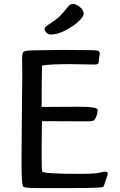

<svg xmlns="http://www.w3.org/2000/svg" viewBox="-20 -953 610 973"><path d="M458 -626 335 -628Q233 -628 193 -621Q191 -553 191 -411L362 -412H379Q475 -412 475 -396.5Q475 -381 468 -362.5Q461 -344 452 -341Q443 -338 414 -338L193 -339Q192 -310 192 -293L191 -212V-156Q191 -90 194 -84Q200 -72 380 -72Q442 -72 469 -75L511 -83Q526 -83 526 -73.5Q526 -64 517 -43Q507 -9 503 -6Q492 0 343 0H160Q106 0 97.5 -7.5Q89 -15 89 -136L92 -493L93 -574L92 -649Q92 -683 98 -689Q106 -698 156 -698L297 -700L429 -699Q476 -699 481 -693.5Q486 -688 486 -683L482 -659Q481 -654 481 -647.5Q481 -641 480.5 -638Q480 -635 478 -632Q475 -626 458 -626ZM236 -778Q225 -778 216 -787Q207 -796 206 -804Q205 -812 213.5 -819Q222 -826 237.5 -836Q253 -846 267.5 -857Q282 -868 300 -889.5Q318 -911 327.5 -922Q337 -933 351 -933Q365 -933 384.5 -917.5Q404 -902 404 -885Q404 -868 377 -843.5Q350 -819 310.5 -798.5Q271 -778 236 -778Z"/></svg>

Font: Cagliostro
Style: Regular
Weight: 400
Designer: Matthew Desmond
Foundry: Matthew Desmond
Version: Version